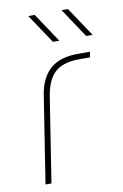

<svg xmlns="http://www.w3.org/2000/svg" viewBox="-81 -748 508 796"><g transform="rotate(-10 172.5 -350.0)"><path d="M178 -577 96 -700H123L205 -577ZM318 -577 236 -700H263L345 -577ZM45 0 102 -365Q113 -437 154 -473.5Q195 -510 270 -510H322L318 -487H273Q205 -487 171 -456.5Q137 -426 126 -358L70 0Z"/></g></svg>

Font: MuseoModerno Thin
Style: Italic
Weight: 100
Italic angle: -9°
Designer: Pablo Cosgaya, Héctor Gatti, Marcela Romero, and the Authors of The MuseoModerno Project.
Foundry: Omnibus-Type Team
Version: Version 1.003